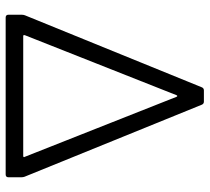

<svg xmlns="http://www.w3.org/2000/svg" viewBox="-51 -689 740 678"><g transform="rotate(90 319.0 -350.0)"><path d="M42 0Q32 0 32 -10V-56Q32 -63 34 -68L288 -692Q291 -700 299 -700H339Q347 -700 350 -692L604 -67Q606 -62 606 -55V-10Q606 0 596 0ZM104 -67Q104 -66 104 -65Q104 -64 104.5 -63Q105 -62 107 -62H531Q533 -62 534 -63Q535 -64 535 -65Q535 -66 534 -67L322 -603Q321 -606 319 -606Q317 -606 316 -603Z"/></g></svg>

Font: LinhAnh
Style: Regular
Weight: 400
Designer: Jeremy Tribby
Foundry: Tribby Type
Version: Version 1.408